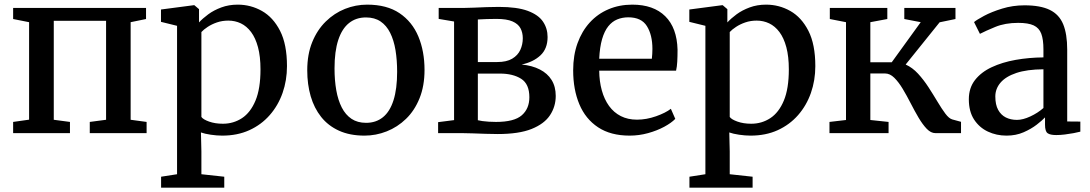

<svg xmlns="http://www.w3.org/2000/svg" viewBox="-20 -588 4814 848"><path d="M38 0V-49.5L108.5 -59.5V-490L38 -504V-553H625V-504L557 -490V-59L627.5 -49.5V0H376.5V-49.5L448.5 -59V-496H217.5V-59L289 -49.5V0Z M691.5 241V192.5L762 181.5V-474L691 -491.5V-546L835.5 -565H838.5L859 -547.5V-489Q875 -506.5 899.8 -524.8Q924.5 -543 957.5 -555.2Q990.5 -567.5 1030 -567.5Q1087.5 -567.5 1137 -539.5Q1186.5 -511.5 1217 -451.8Q1247.5 -392 1247.5 -296Q1247.5 -233 1228 -177.5Q1208.5 -122 1171.2 -79.5Q1134 -37 1081.2 -13Q1028.5 11 961.5 11Q937.5 11 910.8 7Q884 3 867.5 -3L869.5 80.5V181.5L970.5 192.5V241ZM964.5 -41.5Q1011 -41.5 1048.8 -66.2Q1086.5 -91 1108.5 -143.8Q1130.5 -196.5 1130.5 -281.5Q1130.5 -338.5 1119.5 -379.5Q1108.5 -420.5 1089 -446.5Q1069.5 -472.5 1043.8 -484.8Q1018 -497 988.5 -497Q961.5 -497 938.2 -489Q915 -481 897.2 -469.2Q879.5 -457.5 869.5 -446.5V-71.5Q877 -60.5 903.5 -51Q930 -41.5 964.5 -41.5Z M1337 -277.5Q1337 -348 1359 -402Q1381 -456 1418.8 -493Q1456.5 -530 1503.8 -548.8Q1551 -567.5 1601.5 -567.5Q1688.5 -567.5 1744.5 -529.8Q1800.5 -492 1827.8 -426.8Q1855 -361.5 1855 -279Q1855 -208.5 1833 -154Q1811 -99.5 1773.2 -63Q1735.5 -26.5 1688 -7.8Q1640.5 11 1590 11Q1525 11 1477.2 -10.8Q1429.5 -32.5 1398.5 -71.5Q1367.5 -110.5 1352.2 -163Q1337 -215.5 1337 -277.5ZM1597 -45.5Q1640.5 -45.5 1671.2 -70.2Q1702 -95 1718 -145.2Q1734 -195.5 1734 -271Q1734 -322.5 1726.8 -366.5Q1719.5 -410.5 1703.2 -443Q1687 -475.5 1660.8 -493.2Q1634.5 -511 1596.5 -511Q1552.5 -511 1521.5 -486.2Q1490.5 -461.5 1474 -411.5Q1457.5 -361.5 1457.5 -285.5Q1457.5 -233.5 1465.2 -189.5Q1473 -145.5 1489.5 -113.2Q1506 -81 1532.5 -63.2Q1559 -45.5 1597 -45.5Z M2178.5 4Q2155 4 2125 3Q2095 2 2067.2 1Q2039.5 0 2022.5 0H1915V-48.5L1985.5 -57.5V-493L1917.5 -504.5V-553H2030.5Q2047.5 -553 2073.8 -554.2Q2100 -555.5 2129 -556.5Q2158 -557.5 2183 -557.5Q2264 -557.5 2311 -540Q2358 -522.5 2378.2 -492.5Q2398.5 -462.5 2398.5 -424.5Q2398.5 -373 2367 -343.5Q2335.5 -314 2284 -303Q2330.5 -298.5 2364.2 -281.2Q2398 -264 2416.2 -234.8Q2434.5 -205.5 2434.5 -164.5Q2434.5 -117.5 2409.2 -79.2Q2384 -41 2328 -18.5Q2272 4 2178.5 4ZM2170.5 -49.5Q2251 -49.5 2284.5 -78.8Q2318 -108 2318 -158.5Q2318 -217 2281.8 -240Q2245.5 -263 2188 -263H2090.5V-57Q2098 -55 2110.8 -53.2Q2123.5 -51.5 2139 -50.5Q2154.5 -49.5 2170.5 -49.5ZM2090.5 -314H2176Q2217.5 -314 2242.2 -328.8Q2267 -343.5 2278 -367.5Q2289 -391.5 2289 -419Q2289 -444 2278.8 -463.2Q2268.5 -482.5 2243.2 -493.5Q2218 -504.5 2172.5 -504.5Q2151.5 -504.5 2130.5 -503.8Q2109.5 -503 2090.5 -502Z M2761 11Q2677 11 2621.5 -25.8Q2566 -62.5 2538.8 -127.5Q2511.5 -192.5 2511.5 -277.5Q2511.5 -344 2530.8 -397.2Q2550 -450.5 2585 -488.8Q2620 -527 2667.8 -547.2Q2715.5 -567.5 2772.5 -567.5Q2866.5 -567.5 2918.2 -516.2Q2970 -465 2972.5 -368.5Q2972.5 -338 2971.2 -315.5Q2970 -293 2966 -276H2626.5Q2627 -228.5 2638 -188.8Q2649 -149 2670 -120Q2691 -91 2722 -75.2Q2753 -59.5 2793.5 -59.5Q2835 -59.5 2877.5 -74.5Q2920 -89.5 2943 -107.5L2962.5 -63Q2945 -45 2913.5 -28Q2882 -11 2842.2 0Q2802.5 11 2761 11ZM2626.5 -328.5H2859Q2860 -338 2860.8 -350.2Q2861.5 -362.5 2861.5 -372Q2861.5 -433.5 2837.2 -472.5Q2813 -511.5 2755 -511.5Q2728.5 -511.5 2706 -502.2Q2683.5 -493 2666.5 -471.8Q2649.5 -450.5 2639.2 -415.2Q2629 -380 2626.5 -328.5Z M3025 241V192.5L3095.5 181.5V-474L3024.5 -491.5V-546L3169 -565H3172L3192.5 -547.5V-489Q3208.5 -506.5 3233.2 -524.8Q3258 -543 3291 -555.2Q3324 -567.5 3363.5 -567.5Q3421 -567.5 3470.5 -539.5Q3520 -511.5 3550.5 -451.8Q3581 -392 3581 -296Q3581 -233 3561.5 -177.5Q3542 -122 3504.8 -79.5Q3467.5 -37 3414.8 -13Q3362 11 3295 11Q3271 11 3244.2 7Q3217.5 3 3201 -3L3203 80.5V181.5L3304 192.5V241ZM3298 -41.5Q3344.5 -41.5 3382.2 -66.2Q3420 -91 3442 -143.8Q3464 -196.5 3464 -281.5Q3464 -338.5 3453 -379.5Q3442 -420.5 3422.5 -446.5Q3403 -472.5 3377.2 -484.8Q3351.5 -497 3322 -497Q3295 -497 3271.8 -489Q3248.5 -481 3230.8 -469.2Q3213 -457.5 3203 -446.5V-71.5Q3210.5 -60.5 3237 -51Q3263.5 -41.5 3298 -41.5Z M3643.5 0V-49.5L3716.5 -58V-490L3645 -504V-553H3899V-504L3824 -490V-313H3918.5L4046.5 -490L3974 -504V-553H4200V-504L4130 -489.5L3980 -303Q4010 -289.5 4034.8 -262.5Q4059.5 -235.5 4080.8 -202.8Q4102 -170 4120.5 -139Q4139 -108 4155.2 -86.2Q4171.5 -64.5 4186 -60.5L4224.5 -50V0H4111.5Q4091.5 0 4073.2 -19Q4055 -38 4037.2 -68Q4019.5 -98 4002.2 -131.8Q3985 -165.5 3967 -195.5Q3949 -225.5 3929.8 -244.5Q3910.5 -263.5 3889 -263.5H3824V-58L3904.5 -49.5V0Z M4425.5 11Q4381 11 4343.2 -6.8Q4305.5 -24.5 4282.2 -60Q4259 -95.5 4259 -149.5Q4259 -199.5 4286.2 -234.5Q4313.5 -269.5 4360 -291.2Q4406.5 -313 4465.5 -323.5Q4524.5 -334 4588.5 -334.5V-370Q4588.5 -413.5 4579 -439Q4569.5 -464.5 4545.5 -475.8Q4521.5 -487 4477 -487Q4419 -487 4375.5 -469Q4332 -451 4308 -438.5L4282 -490.5Q4293 -500 4326 -517.8Q4359 -535.5 4406 -550Q4453 -564.5 4505 -564.5Q4575.5 -564.5 4616.8 -544.2Q4658 -524 4675.8 -480.8Q4693.5 -437.5 4693.5 -368.5V-51.5L4751.5 -51V-6.5Q4740.5 -3.5 4722 0Q4703.5 3.5 4683 6Q4662.5 8.5 4645 8.5Q4618 8.5 4606.8 0.2Q4595.5 -8 4595.5 -37.5V-69.5Q4583.5 -56.5 4559 -37.5Q4534.5 -18.5 4500.8 -3.8Q4467 11 4425.5 11ZM4471.5 -58.5Q4498 -58.5 4530.8 -73.8Q4563.5 -89 4588.5 -111V-282Q4516 -281.5 4469 -265.8Q4422 -250 4399 -223Q4376 -196 4376 -162Q4376 -125.5 4388.5 -102.8Q4401 -80 4422.5 -69.2Q4444 -58.5 4471.5 -58.5Z"/></svg>

Font: Merriweather 24pt Medium
Style: Regular
Weight: 500
Designer: Eben Sorkin
Foundry: Eben Sorkin
Version: Version 2.100